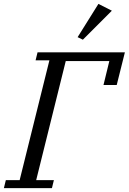

<svg xmlns="http://www.w3.org/2000/svg" viewBox="-41 -967 662 987"><path d="M-11 -41H60L213 -657H142L152 -698H601L559 -530H491L521 -653H297L145 -41H236L226 0H-21ZM358 -776 465 -947 534 -912 385 -763Z"/></svg>

Font: IBM Plex Serif
Style: Italic
Weight: 400
Italic angle: -14°
Designer: Mike Abbink, Paul van der Laan, Pieter van Rosmalen
Foundry: Bold Monday
Version: Version 3.001